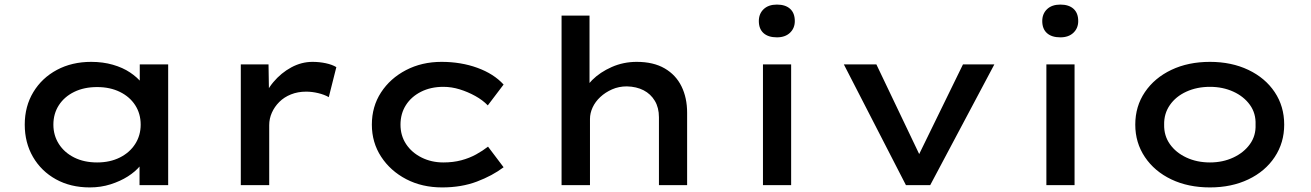

<svg xmlns="http://www.w3.org/2000/svg" viewBox="-20 -808 5723 838"><path d="M372 10Q288 10 224 -25.5Q160 -61 124 -123Q88 -185 88 -264Q88 -344 125.5 -406Q163 -468 228.5 -503Q294 -538 378 -538Q429 -538 472.5 -525.5Q516 -513 548 -491.5Q580 -470 599.5 -445Q619 -420 622 -394L590 -395V-527H714V0H589V-139L616 -134Q613 -110 592 -84.5Q571 -59 538 -38Q505 -17 462.5 -3.5Q420 10 372 10ZM404 -99Q460 -99 503 -120.5Q546 -142 570 -179.5Q594 -217 594 -264Q594 -312 570 -349Q546 -386 503 -407Q460 -428 404 -428Q347 -428 304 -407Q261 -386 237 -349Q213 -312 213 -264Q213 -217 237 -179.5Q261 -142 304 -120.5Q347 -99 404 -99Z M1031 0V-527H1152L1155 -342L1125 -359Q1139 -409 1173 -449.5Q1207 -490 1251.5 -514Q1296 -538 1344 -538Q1374 -538 1402 -532Q1430 -526 1448 -515L1415 -384Q1396 -395 1369 -401.5Q1342 -408 1316 -408Q1280 -408 1250 -396Q1220 -384 1199 -363Q1178 -342 1166.5 -316Q1155 -290 1155 -262V0Z M1910 10Q1822 10 1753 -26Q1684 -62 1643.5 -124Q1603 -186 1603 -264Q1603 -343 1643 -404.5Q1683 -466 1752 -502Q1821 -538 1907 -538Q1992 -538 2063.5 -512Q2135 -486 2178 -439L2109 -348Q2087 -371 2054.5 -389Q2022 -407 1986.5 -418Q1951 -429 1915 -429Q1860 -429 1817.5 -407.5Q1775 -386 1751.5 -349Q1728 -312 1728 -264Q1728 -216 1752.5 -179Q1777 -142 1820 -120.5Q1863 -99 1915 -99Q1958 -99 1993.5 -108.5Q2029 -118 2058 -134Q2087 -150 2110 -168L2178 -78Q2129 -41 2061.5 -15.5Q1994 10 1910 10Z M2431 0V-740H2553V-393L2518 -385Q2530 -424 2564.5 -458.5Q2599 -493 2650 -515.5Q2701 -538 2759 -538Q2832 -538 2881 -509.5Q2930 -481 2954.5 -431Q2979 -381 2979 -316V0H2856V-296Q2856 -338 2838 -368Q2820 -398 2789 -414Q2758 -430 2716 -431Q2681 -431 2651.5 -418Q2622 -405 2600 -384.5Q2578 -364 2566.5 -339Q2555 -314 2555 -289V0H2493Q2466 0 2450.5 0Q2435 0 2431 0Z M3310 0V-527H3433V0ZM3371 -645Q3333 -645 3312.5 -663.5Q3292 -682 3292 -716Q3292 -748 3313 -768Q3334 -788 3371 -788Q3408 -788 3428.5 -769.5Q3449 -751 3449 -716Q3449 -685 3428 -665Q3407 -645 3371 -645Z M3934 0 3663 -527H3805L4006 -106L3974 -99L4183 -527H4320L4040 0Z M4547 0V-527H4670V0ZM4608 -645Q4570 -645 4549.5 -663.5Q4529 -682 4529 -716Q4529 -748 4550 -768Q4571 -788 4608 -788Q4645 -788 4665.5 -769.5Q4686 -751 4686 -716Q4686 -685 4665 -665Q4644 -645 4608 -645Z M5261 10Q5166 10 5092.5 -25Q5019 -60 4977 -122.5Q4935 -185 4935 -264Q4935 -344 4977 -406Q5019 -468 5092.5 -503Q5166 -538 5261 -538Q5355 -538 5428.5 -503Q5502 -468 5543.5 -406Q5585 -344 5585 -264Q5585 -185 5543.5 -122.5Q5502 -60 5428.5 -25Q5355 10 5261 10ZM5261 -99Q5317 -99 5363 -120.5Q5409 -142 5435.5 -179Q5462 -216 5460 -264Q5462 -313 5435.5 -350Q5409 -387 5363 -408Q5317 -429 5261 -429Q5204 -429 5158 -408Q5112 -387 5086 -349.5Q5060 -312 5061 -264Q5060 -216 5086 -179Q5112 -142 5158 -120.5Q5204 -99 5261 -99Z"/></svg>

Font: Lexend Mega Medium
Style: Regular
Weight: 500
Version: Version 1.007